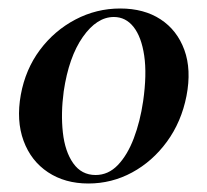

<svg xmlns="http://www.w3.org/2000/svg" viewBox="-20 -419 488 452"><path d="M188 13Q133 13 93 -13.5Q53 -40 35.5 -87.5Q18 -135 29 -196Q40 -256 74 -301.5Q108 -347 157.5 -373Q207 -399 263 -399Q319 -399 358 -373.5Q397 -348 414 -301.5Q431 -255 419 -193Q407 -132 373 -85.5Q339 -39 291 -13Q243 13 188 13ZM205 -7Q235 -7 257.5 -30.5Q280 -54 295 -93.5Q310 -133 317 -181Q326 -244 319.5 -288Q313 -332 294.5 -355.5Q276 -379 248 -379Q208 -379 175 -332Q142 -285 130 -204Q123 -152 128 -107Q133 -62 152.5 -34.5Q172 -7 205 -7Z"/></svg>

Font: Cormorant Garamond Light
Style: Italic
Weight: 300
Italic angle: -10°
Designer: Christian Thalmann (Catharsis Fonts)
Foundry: Catharsis Fonts
Version: Version 4.001